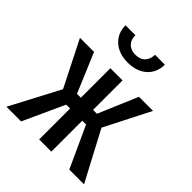

<svg xmlns="http://www.w3.org/2000/svg" viewBox="-203 -875 1007 1007"><g transform="rotate(45 300.0 -372.0)"><path d="M341.3 -229.5V0H251V-229.5H222.2L117.2 0H8.3L153.3 -274.9L25.4 -528.3H129.9L222.2 -309.6H251V-528.3H341.3V-309.6H370.1L462.9 -528.3H567.4L438.5 -274.9L584 0H474.6L369.6 -229.5ZM439.9 -743.7Q439.9 -685.1 399.9 -648.9Q359.4 -613.3 293.9 -613.3Q228 -613.3 188 -649.4Q147.9 -685.5 147.9 -743.7H221.2Q221.2 -693.8 261.2 -676.8Q274.4 -670.9 293.9 -670.9Q329.6 -670.9 348.1 -691.4Q366.7 -711.9 366.7 -743.7Z"/></g></svg>

Font: RobotoMono-Regular
Style: Regular
Weight: 400
Designer: Google
Version: Version 2.000985; 2015; ttfautohint (v1.3)